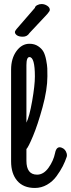

<svg xmlns="http://www.w3.org/2000/svg" viewBox="-20 -904 352 952"><path d="M111 -581V-296Q126 -326 139.5 -403.5Q153 -481 153 -525Q153 -621 126 -621Q111 -621 111 -581ZM253 -145Q260 -181 285 -172Q305 -165 311 -142Q313 -134 311 -127Q303 -103 291 -79.5Q279 -56 260 -30Q241 -4 213 12Q185 28 153 28Q96 28 65.5 -7.5Q35 -43 35 -104V-559Q35 -614 61.5 -650.5Q88 -687 126 -687Q151 -687 169 -675Q187 -663 195.5 -647.5Q204 -632 209 -606Q214 -580 214.5 -565Q215 -550 215 -526Q215 -460 191 -372.5Q167 -285 143.5 -229Q120 -173 111 -165V-107Q111 -38 164 -38Q196 -38 220.5 -72Q245 -106 253 -145ZM215 -835 126 -740Q115 -722 93 -722Q74 -722 64 -729Q54 -736 54 -745Q54 -750 62 -760L153 -865Q154 -873 164.5 -878.5Q175 -884 186 -884Q201 -884 214 -875.5Q227 -867 227 -855Q227 -849 215 -835Z"/></svg>

Font: Grand Hotel
Style: Regular
Weight: 400
Designer: Brian J. Bonislawsky & Jim Lyles for Astigmatic (AOETI)
Foundry: Astigmatic (AOETI)
Version: Version 001.000